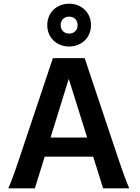

<svg xmlns="http://www.w3.org/2000/svg" viewBox="-20 -1031 765 1051"><path d="M256.8 -278.3H457L356.4 -599.6ZM490.2 -173.3H224.6L170.9 0H25.4Q31.7 -14.6 38.3 -30.8Q44.9 -46.9 52.2 -66.9Q59.6 -86.9 68.4 -112.8Q77.1 -138.7 88.9 -173.3L269.5 -712.9H443.4L624 -173.3Q635.7 -139.2 644.5 -113.3Q653.3 -87.4 660.9 -67.1Q668.5 -46.9 674.8 -30.8Q681.2 -14.6 687.5 0H544.4ZM238.8 -893.6Q238.8 -918.9 247.8 -940.7Q256.8 -962.4 272.9 -977.8Q289.1 -993.2 310.8 -1002Q332.5 -1010.7 358.4 -1010.7Q383.8 -1010.7 405.8 -1002Q427.7 -993.2 443.8 -977.8Q460 -962.4 469 -940.7Q478 -918.9 478 -893.6Q478 -867.7 469 -846.2Q460 -824.7 443.8 -809.3Q427.7 -793.9 405.8 -785.2Q383.8 -776.4 358.4 -776.4Q332.5 -776.4 310.8 -785.2Q289.1 -793.9 272.9 -809.3Q256.8 -824.7 247.8 -846.2Q238.8 -867.7 238.8 -893.6ZM404.8 -893.6Q404.8 -914.1 391.8 -927Q378.9 -939.9 358.4 -939.9Q337.9 -939.9 325 -927Q312 -914.1 312 -893.6Q312 -873 325 -860.1Q337.9 -847.2 358.4 -847.2Q378.9 -847.2 391.8 -860.1Q404.8 -873 404.8 -893.6Z"/></svg>

Font: Andika New Basic
Style: Bold
Weight: 700
Designer: Victor Gaultney, Annie Olsen, Pablo Ugerman
Foundry: SIL International
Version: Version 5.500; ttfautohint (v1.8.3)